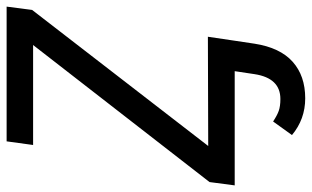

<svg xmlns="http://www.w3.org/2000/svg" viewBox="-209 -528 942 580"><g transform="rotate(-90 262.0 -238.0)"><path d="M522 -612 111 -80 441 -81 429 0 420 60Q408 137 365.5 175Q323 213 255 213Q192 213 144 173L185 116Q203 128 217 133Q231 138 253 138Q316 138 328 60L337 0H-8L2 -76L416 -609H114L125 -689H532Z"/></g></svg>

Font: FiraGO
Style: Italic
Weight: 400
Italic angle: -8°
Designer: bBox Type GmbH
Foundry: bBox Type GmbH
Version: Version 1.001